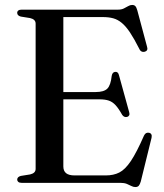

<svg xmlns="http://www.w3.org/2000/svg" viewBox="-20 -739 662 776"><path d="M199 -367H366.5Q400 -367 413.8 -380.8Q427.5 -394.5 431.5 -432.5Q433 -440.5 436.5 -444.2Q440 -448 445.5 -448.5Q457.5 -450 461 -434.5L502 -286Q504.5 -278 502.2 -273.2Q500 -268.5 494 -266.5Q488 -265 483 -267Q478 -269 474 -274.5Q459.5 -300.5 447 -314Q434.5 -327.5 419.5 -332.5Q404.5 -337.5 382.5 -337.5H199ZM49.5 -687Q49.5 -693 54 -696.5Q58.5 -700 67.5 -700H457Q471 -700 480.5 -704.8Q490 -709.5 498 -714.2Q506 -719 514 -719Q522.5 -719 527 -714.2Q531.5 -709.5 535 -697L574.5 -549.5Q577 -542 574.5 -537Q572 -532 565.5 -530Q558.5 -528 552.5 -530.8Q546.5 -533.5 543 -541.5Q522.5 -582 505.8 -607.2Q489 -632.5 472.5 -646.2Q456 -660 437.8 -665Q419.5 -670 396 -670H236V-66.5Q236 -48 247.2 -39Q258.5 -30 281.5 -30H407.5Q439 -30 462.2 -41.8Q485.5 -53.5 508.8 -88Q532 -122.5 562 -191Q565.5 -198 570.2 -200.8Q575 -203.5 581.5 -202.5Q588.5 -201.5 591.5 -196.2Q594.5 -191 592.5 -182L549 -5.5Q545.5 6.5 540.8 11.8Q536 17 527 17Q519 17 511 12.8Q503 8.5 492.5 4.2Q482 0 466.5 0H67.5Q58.5 0 54 -3.8Q49.5 -7.5 49.5 -13Q49.5 -24 64 -28L101.5 -34Q112.5 -36.5 118.2 -42Q124 -47.5 124 -56.5V-643.5Q124 -652.5 118.2 -658Q112.5 -663.5 101.5 -666L64 -672Q49.5 -676 49.5 -687Z"/></svg>

Font: Fraunces 60pt
Style: Regular
Weight: 400
Version: Version 1.000;[b76b70a41]